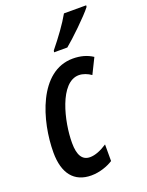

<svg xmlns="http://www.w3.org/2000/svg" viewBox="-146 -842 708 925"><g transform="rotate(-20 207.5 -379.5)"><path d="M192 -609H260C296 -638 386 -724 414 -761L415 -769H301C275 -723 237 -671 194 -618ZM159 10C201 10 243 -5 271 -23V-108C239 -87 209 -75 183 -75C144 -75 124 -105 124 -169C124 -278 168 -465 266 -465C287 -465 310 -456 328 -443L367 -522C338 -541 305 -550 266 -550C92 -550 24 -317 24 -156C24 -49 71 10 159 10Z"/></g></svg>

Font: Noto Sans UI Condensed Medium
Style: Italic
Weight: 500
Width: 3
Italic angle: -12°
Designer: Monotype Design Team
Foundry: Monotype Imaging Inc.
Version: Version 1.901